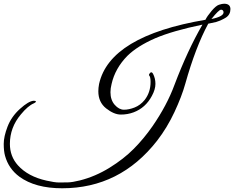

<svg xmlns="http://www.w3.org/2000/svg" viewBox="-39 -853 1255 1029"><path d="M1119 -735 1077 -726Q1009 -600 954 -404Q935 -336 896 -252.5Q857 -169 803 -99Q604 156 294 156Q150 156 65 94Q7 51 -12 -18Q-19 -43 -19 -82Q-19 -121 1.5 -174.5Q22 -228 68 -269.5Q114 -311 141 -313Q151 -313 153 -310Q156 -306 142 -299Q111 -286 73 -240Q14 -170 14 -82Q14 -15 57 33Q111 93 210 115Q254 125 277 125Q300 125 324.5 124.5Q349 124 389 114Q472 93 548 46Q624 -1 678 -55.5Q732 -110 778 -176Q856 -289 896 -398Q966 -583 1046 -721Q887 -688 793 -648Q697 -606 644 -554Q578 -487 559 -403Q553 -379 553 -359Q553 -317 576 -291Q599 -265 625.5 -265Q652 -265 682.5 -277Q713 -289 736 -317Q768 -358 768 -414Q768 -442 760 -449Q758 -452 762 -458Q772 -473 781 -458Q794 -433 794 -403.5Q794 -374 775 -339Q741 -275 677 -251Q645 -239 608.5 -239Q572 -239 530 -272Q488 -305 488 -364Q488 -382 492 -403Q549 -660 1062 -747Q1071 -766 1094.5 -794Q1118 -822 1134.5 -827.5Q1151 -833 1162 -833Q1195 -833 1196 -805Q1196 -775 1172 -759Q1150 -745 1119 -735ZM1094 -751Q1162 -765 1159 -789Q1157 -801 1145.5 -801Q1134 -801 1094 -751Z"/></svg>

Font: Great Vibes
Style: Regular
Weight: 400
Designer: Robert E. Leuschke
Foundry: Robert E. Leuschke
Version: Version 1.001